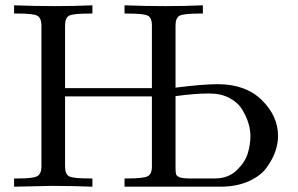

<svg xmlns="http://www.w3.org/2000/svg" viewBox="-20 -703 1123 723"><path d="M33 0V-31H49Q103 -31 119 -39Q135 -47 136 -73V-610Q135 -637 119 -644.5Q103 -652 47 -652H33V-683Q110 -680 187 -680Q258 -680 328 -683V-652H318Q258 -652 241.5 -644.5Q225 -637 225 -607V-371H552V-607Q552 -637 535.5 -644.5Q519 -652 459 -652H449V-683Q526 -680 603 -680Q674 -680 744 -683V-652H734Q674 -652 657.5 -644.5Q641 -637 641 -607V-373Q743 -386 800 -386Q905 -386 966 -326Q1027 -266 1027 -191Q1027 -163 1017 -133.5Q1007 -104 984.5 -72.5Q962 -41 916.5 -20.5Q871 0 810 0H449V-31H460Q519 -31 535.5 -39Q552 -47 552 -76V-340H225V-76Q225 -46 241.5 -38.5Q258 -31 317 -31H328V0Q252 -3 174 -3Q159 -3 33 0ZM641 -72Q641 -54 643 -47Q645 -40 656.5 -35.5Q668 -31 694 -31H789Q839 -31 871 -61.5Q903 -92 913 -125.5Q923 -159 923 -191Q923 -214 915.5 -239Q908 -264 892 -290.5Q876 -317 844 -334Q812 -351 768 -351Q714 -351 641 -341Z"/></svg>

Font: CMU Serif
Style: Roman
Weight: 500
Version: Version 0.7.0